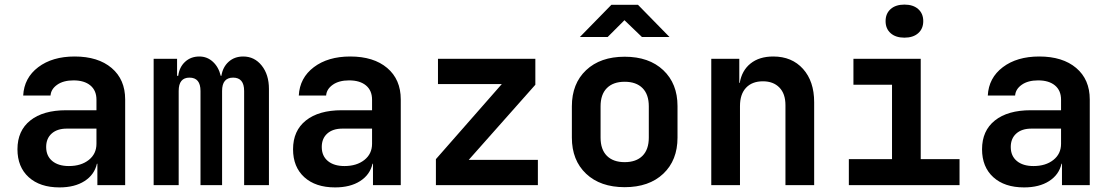

<svg xmlns="http://www.w3.org/2000/svg" viewBox="-20 -806 4840 836"><path d="M239 10Q154 10 105 -34.5Q56 -79 56 -156Q56 -237 112 -281.5Q168 -326 268 -326H400V-372Q400 -412 373.5 -434Q347 -456 300 -456Q256 -456 229 -437Q202 -418 200 -390H81Q85 -467 146.5 -513.5Q208 -560 305 -560Q407 -560 466 -510Q525 -460 525 -373V0H404V-93H402Q391 -45 348 -17.5Q305 10 239 10ZM280 -83Q333 -83 366.5 -109.5Q400 -136 400 -180V-246H271Q229 -246 205 -224.5Q181 -203 181 -166Q181 -127 207.5 -105Q234 -83 280 -83Z M649 0V-550H751V-476H756Q761 -514 786 -537Q811 -560 848 -560Q882 -560 907 -537Q932 -514 941 -476H944Q950 -514 975.5 -537Q1001 -560 1039 -560Q1088 -560 1119.5 -520.5Q1151 -481 1151 -419V0H1043V-410Q1043 -468 995 -468Q947 -468 947 -410V0H853V-410Q853 -468 805 -468Q758 -468 758 -410V0Z M1439 10Q1354 10 1305 -34.5Q1256 -79 1256 -156Q1256 -237 1312 -281.5Q1368 -326 1468 -326H1600V-372Q1600 -412 1573.5 -434Q1547 -456 1500 -456Q1456 -456 1429 -437Q1402 -418 1400 -390H1281Q1285 -467 1346.5 -513.5Q1408 -560 1505 -560Q1607 -560 1666 -510Q1725 -460 1725 -373V0H1604V-93H1602Q1591 -45 1548 -17.5Q1505 10 1439 10ZM1480 -83Q1533 -83 1566.5 -109.5Q1600 -136 1600 -180V-246H1471Q1429 -246 1405 -224.5Q1381 -203 1381 -166Q1381 -127 1407.5 -105Q1434 -83 1480 -83Z M1878 0V-113L2165 -440H1887V-550H2311V-437L2021 -110H2322V0Z M2700 9Q2594 9 2532 -49.5Q2470 -108 2470 -207V-343Q2470 -442 2532 -500.5Q2594 -559 2700 -559Q2806 -559 2868 -500.5Q2930 -442 2930 -344V-207Q2930 -108 2868 -49.5Q2806 9 2700 9ZM2700 -100Q2750 -100 2777.5 -127.5Q2805 -155 2805 -207V-343Q2805 -395 2777.5 -422.5Q2750 -450 2700 -450Q2650 -450 2622.5 -422.5Q2595 -395 2595 -343V-207Q2595 -155 2622.5 -127.5Q2650 -100 2700 -100ZM2505 -645 2642 -785H2758L2895 -645H2775L2699 -718L2626 -645Z M3077 0V-550H3199V-445H3201Q3210 -499 3248 -529.5Q3286 -560 3347 -560Q3428 -560 3476.5 -506Q3525 -452 3525 -361V0H3400V-348Q3400 -398 3373.5 -425Q3347 -452 3302 -452Q3255 -452 3228.5 -424Q3202 -396 3202 -344V0Z M3676 0V-113H3864V-437H3696V-550H3989V-113H4158V0ZM3918 -642Q3880 -642 3858 -661.5Q3836 -681 3836 -714Q3836 -747 3858 -766.5Q3880 -786 3918 -786Q3956 -786 3978 -766.5Q4000 -747 4000 -714Q4000 -681 3978 -661.5Q3956 -642 3918 -642Z M4439 10Q4354 10 4305 -34.5Q4256 -79 4256 -156Q4256 -237 4312 -281.5Q4368 -326 4468 -326H4600V-372Q4600 -412 4573.5 -434Q4547 -456 4500 -456Q4456 -456 4429 -437Q4402 -418 4400 -390H4281Q4285 -467 4346.5 -513.5Q4408 -560 4505 -560Q4607 -560 4666 -510Q4725 -460 4725 -373V0H4604V-93H4602Q4591 -45 4548 -17.5Q4505 10 4439 10ZM4480 -83Q4533 -83 4566.5 -109.5Q4600 -136 4600 -180V-246H4471Q4429 -246 4405 -224.5Q4381 -203 4381 -166Q4381 -127 4407.5 -105Q4434 -83 4480 -83Z"/></svg>

Font: NKDuy Mono
Style: Bold
Weight: 700
Monospace: yes
Designer: NKDuy
Foundry: NKDuy
Version: Version 2.251; ttfautohint (v1.8.4.7-5d5b)